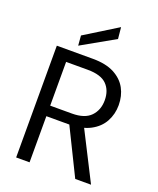

<svg xmlns="http://www.w3.org/2000/svg" viewBox="-167 -1031 928 1130"><g transform="rotate(20 297.0 -466.0)"><path d="M74 0V-700H300Q382 -700 434 -672.5Q486 -645 511 -599Q536 -553 536 -495Q536 -439 510.5 -392Q485 -345 432 -317Q379 -289 296 -289H158V0ZM444 0 290 -313H384L543 0ZM158 -355H294Q374 -355 411.5 -394Q449 -433 449 -494Q449 -556 412.5 -592.5Q376 -629 293 -629H158ZM192 -743 187 -805 392 -932 399 -860Z"/></g></svg>

Font: DVN - DM Sans
Style: Regular
Weight: 400
Designer: Colophon Foundry, Jonny Pinhorn
Foundry: Colophon Foundry
Version: Version 4.004;gftools[0.9.30]